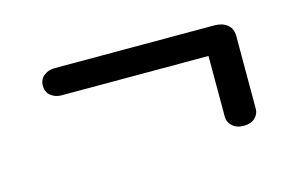

<svg xmlns="http://www.w3.org/2000/svg" viewBox="-44 -518 651 411"><g transform="rotate(-15 281.5 -312.0)"><path d="M61.5 -394Q61.5 -408 71.5 -416Q81.5 -424 95 -424H449.5Q467 -424 478 -415.2Q489 -406.5 489 -389.5V-228.5Q489 -217 480 -208.5Q471 -200 455 -200Q439 -200 429.8 -208.8Q420.5 -217.5 420.5 -229V-364H94.5Q81.5 -364 71.5 -371.8Q61.5 -379.5 61.5 -394Z"/></g></svg>

Font: Fraunces 9pt SemiBold
Style: Regular
Weight: 600
Version: Version 1.000;[b76b70a41]